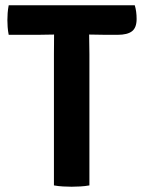

<svg xmlns="http://www.w3.org/2000/svg" viewBox="-20 -703 541 728"><path d="M184.5 -498Q184.5 -518 184.8 -534.5Q185 -551 185 -572H184.5Q173.5 -572 154 -571.5Q134.5 -571 124 -571H13Q10 -586 9 -600.5Q8 -615 8 -626.5Q8 -638.5 9 -653.2Q10 -668 13 -683H491Q498 -660 498 -631Q498 -598 480.5 -584.5Q463 -571 426 -571H379.5Q369 -571 349.2 -571.5Q329.5 -572 319 -572H318Q318 -551 318.5 -534.5Q319 -518 319 -498V0Q302 3 284 4Q266 5 251.5 5Q237 5 219 4Q201 3 184.5 0Z"/></svg>

Font: Signika SC SemiBold
Style: Regular
Weight: 600
Designer: Anna Giedryś
Foundry: Anna Giedryś
Version: Version 2.000; ttfautohint (v1.8.3) -l 8 -r 50 -G 200 -x 9 -